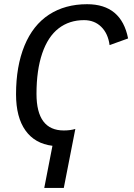

<svg xmlns="http://www.w3.org/2000/svg" viewBox="-20 -689 640 917"><path d="M284.7 -65.9Q316.4 -65.9 339.8 -73.2L284.7 208.5H191.4L230.5 7.3Q146.5 -2.9 101.6 -65.9Q56.6 -128.9 56.6 -238.8Q56.6 -372.6 96.9 -470.7Q137.2 -568.8 213.9 -618.9Q290.5 -668.9 396 -668.9Q559.6 -668.9 591.8 -505.4L503.4 -473.6Q496.1 -528.8 463.6 -560.8Q431.2 -592.8 381.3 -592.8Q311 -592.8 260 -553.5Q209 -514.2 181.6 -434.1Q154.3 -354 154.3 -240.7Q154.3 -65.9 284.7 -65.9Z"/></svg>

Font: Cousine
Style: Italic
Weight: 400
Italic angle: -12°
Monospace: yes
Designer: Steve Matteson
Foundry: Monotype Imaging Inc.
Version: Version 1.21